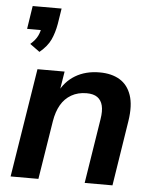

<svg xmlns="http://www.w3.org/2000/svg" viewBox="-54 -815 693 860"><g transform="rotate(5 292.5 -384.5)"><path d="M106 -567 62 -599Q85 -619 94.5 -639Q104 -659 106 -679L134 -665H42L58 -769H188L177 -699Q170 -659 155.5 -627.5Q141 -596 106 -567ZM26 0 104 -489H226L210 -390H202Q227 -443 273.5 -471Q320 -499 383 -499Q437 -499 473.5 -477Q510 -455 525.5 -409.5Q541 -364 530 -293L484 0H359L405 -291Q411 -328 405 -352Q399 -376 381.5 -388.5Q364 -401 333 -401Q294 -401 264.5 -384Q235 -367 217.5 -336.5Q200 -306 193 -263L151 0Z"/></g></svg>

Font: Nunito Sans 12pt
Style: Bold Italic
Weight: 700
Italic angle: -9°
Designer: Vernon Adams
Foundry: Vernon Adams
Version: Version 3.101;gftools[0.9.27]